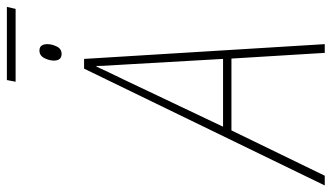

<svg xmlns="http://www.w3.org/2000/svg" viewBox="-286 -760 987 572"><g transform="rotate(-90 208.0 -473.5)"><path d="M468 -921 474 -947H256L251 -921ZM363 -826Q363 -850 344 -850Q329 -850 321.5 -835.5Q314 -821 314 -807Q314 -784 334 -784Q349 -784 356 -798.5Q363 -813 363 -826ZM258 -600Q269 -623 278.5 -642.5Q288 -662 296 -680H298Q298 -662 299.5 -641Q301 -620 302 -600L319 -303H117ZM-29 0 106 -278H320L337 0H363L319 -717H290L-58 0Z"/></g></svg>

Font: Noto Sans Display SemiCondensed Thin
Style: Italic
Weight: 250
Width: 4
Designer: Monotype Design team
Foundry: Monotype Imaging Inc.
Version: 1.000